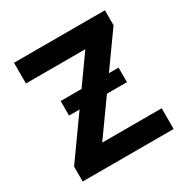

<svg xmlns="http://www.w3.org/2000/svg" viewBox="-164 -872 996 1018"><g transform="rotate(-30 333.5 -363.5)"><path d="M54.7 -727.3H611.5V-636L463.1 -427.9H522V-338.8H399.5L248.2 -126.8H612.2V0H55.4V-91.3L231.9 -338.8H167.6V-427.9H295.5L418.3 -600.5H54.7Z"/></g></svg>

Font: Inter P
Style: Bold
Weight: 700
Designer: Rasmus Andersson
Foundry: rsms
Version: Version 3.018;git-588b23468